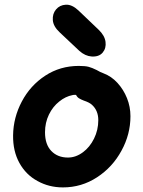

<svg xmlns="http://www.w3.org/2000/svg" viewBox="-20 -816 622 836"><path d="M254 0Q335 0 402.5 -44Q470 -88 509 -160Q548 -231 548 -310Q548 -351 533 -388.5Q518 -426 491.5 -455Q465 -484 430 -497Q416 -502 401 -511Q381 -521 366 -525Q351 -529 323 -529Q242 -529 177 -486.5Q112 -444 75 -374Q38 -304 37 -227Q36 -158 64.5 -106.5Q93 -55 143 -28Q193 0 254 0ZM276 -130Q231 -130 203.5 -158.5Q176 -187 176 -240Q176 -282 193 -317Q210 -352 238 -374Q265 -396 296 -402Q298 -402 302 -403Q305 -403 311 -403Q316 -393 324 -388Q332 -383 345 -378Q369 -370 380 -360Q408 -335 408 -293Q408 -250 389.5 -212.5Q371 -175 341 -153Q310 -130 276 -130ZM379 -570Q411 -568 427 -587Q443 -606 439.5 -633.5Q436 -661 410 -686L321 -771Q293 -797 266.5 -795.5Q240 -794 224 -775Q208 -756 210 -728.5Q212 -701 240 -675L326 -594Q351 -572 379 -570Z"/></svg>

Font: Balsamiq Sans
Style: Bold Italic
Weight: 700
Italic angle: -12°
Designer: Michael Angeles
Foundry: Balsamiq SRL
Version: Version 1.020; ttfautohint (v1.8.4.7-5d5b);gftools[0.9.26]